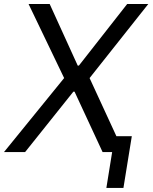

<svg xmlns="http://www.w3.org/2000/svg" viewBox="-38 -747 749 943"><path d="M206 -727.3H102.3L277 -363.6L-18.5 0H85.2L322.4 -296.9H328.1L465.9 0H512.8L484.4 176.1H568.2L609.4 -78.1H533.7L402 -363.6L690.3 -727.3H586.6L349.4 -424.7H343.8Z"/></svg>

Font: Magic Ui Pro
Style: Italic
Weight: 400
Italic angle: -9.39999°
Designer: Stefan Endress, Andreas Faust
Version: Version 1.000;FEAKit 1.0